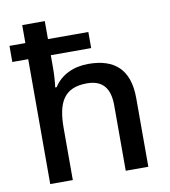

<svg xmlns="http://www.w3.org/2000/svg" viewBox="-84 -832 800 904"><g transform="rotate(-10 315.5 -380.0)"><path d="M191 -760H83V-674H7V-597H83V0H191V-248C191 -370 225 -437 335 -437C410 -437 444 -395 444 -312V0H552V-328C552 -466 482 -526 357 -526C288 -526 227 -499 192 -444H185C188 -465 191 -501 191 -536V-597H384V-674H191Z"/></g></svg>

Font: Noto Sans Balinese Medium
Style: Regular
Weight: 500
Designer: Aditya Bayu, David Williams
Foundry: David Williams
Version: Version 2.005